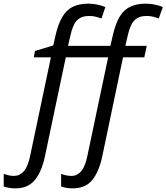

<svg xmlns="http://www.w3.org/2000/svg" viewBox="-134 -785 906 1045"><path d="M-50.3 240.2Q-69.3 240.2 -85.4 237.3Q-101.6 234.4 -113.8 230V161.1Q-100.6 166 -86.9 169.2Q-73.2 172.4 -57.6 172.4Q-27.3 172.4 -4.6 147.5Q18.1 122.6 30.8 60.1L143.1 -473.1H49.8L56.6 -507.8L155.8 -537.6L167.5 -589.4Q182.6 -655.8 205.8 -694.1Q229 -732.4 263.7 -748.8Q298.3 -765.1 347.7 -765.1Q372.1 -765.1 397.7 -759.5Q423.3 -753.9 439.5 -746.6L418.5 -684.6Q403.8 -689.9 387.2 -694.1Q370.6 -698.2 351.1 -698.2Q309.6 -698.2 285.9 -675Q262.2 -651.9 248.5 -588.9L236.3 -535.2H466.8L479.5 -590.3Q502 -689.5 543.7 -727.3Q585.4 -765.1 659.7 -765.1Q685.1 -765.1 710.7 -759.5Q736.3 -753.9 752.4 -746.6L730 -684.6Q716.3 -689.9 699.5 -694.1Q682.6 -698.2 663.6 -698.2Q622.1 -698.2 598.4 -675Q574.7 -651.9 560.5 -588.9L548.3 -535.2H664.6L651.4 -473.1H535.6L421.9 69.3Q404.3 150.4 367.7 195.3Q331.1 240.2 261.2 240.2Q243.2 240.2 226.6 237.3Q210 234.4 198.7 230V161.1Q210.9 166 225.1 169.2Q239.3 172.4 255.4 172.4Q285.6 172.4 307.9 147Q330.1 121.6 342.3 60.1L454.6 -473.1H224.1L109.9 69.3Q92.3 150.4 55.2 195.3Q18.1 240.2 -50.3 240.2Z"/></svg>

Font: Open Sans
Style: Italic
Weight: 400
Italic angle: -12°
Designer: Monotype Design Team
Foundry: Monotype Imaging Inc.
Version: Version 3.000; ttfautohint (v1.8.4)